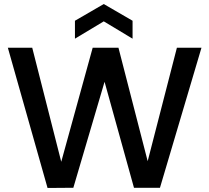

<svg xmlns="http://www.w3.org/2000/svg" viewBox="-20 -932 1039 953"><path d="M495 -826 352 -740V-829L495 -912L638 -829V-740ZM980 -695 774 0H645L499 -526L344 0L216 1L19 -695H140L284 -129L440 -695H568L713 -132L858 -695Z"/></svg>

Font: Fz Poppins Med
Style: Regular
Weight: 500
Designer: Ninad Kale (Devanagari), Jonny Pinhorn (Latin)
Foundry: Indian Type Foundry
Version: Vit hóa bi Vntype.Com & FontZin.Com